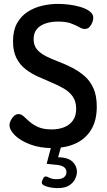

<svg xmlns="http://www.w3.org/2000/svg" viewBox="-20 -754 551 988"><path d="M250 8Q185 8 135 -11Q85 -30 57 -57.5Q29 -85 29 -110Q29 -122 35.5 -135Q42 -148 52.5 -157.5Q63 -167 75 -167Q89 -167 101.5 -155.5Q114 -144 132 -128Q150 -112 177 -100Q204 -88 246 -88Q282 -88 310.5 -99.5Q339 -111 355.5 -134.5Q372 -158 372 -194Q372 -232 354.5 -257Q337 -282 307.5 -299Q278 -316 244 -330Q210 -344 175 -360Q140 -376 111 -398.5Q82 -421 64.5 -455.5Q47 -490 47 -542Q47 -597 67.5 -634Q88 -671 122 -693Q156 -715 197 -724.5Q238 -734 278 -734Q303 -734 333.5 -730.5Q364 -727 393 -718.5Q422 -710 441 -696Q460 -682 460 -662Q460 -652 455 -638.5Q450 -625 440.5 -615Q431 -605 416 -605Q403 -605 387 -614.5Q371 -624 345.5 -633.5Q320 -643 278 -643Q242 -643 213.5 -633Q185 -623 169 -603.5Q153 -584 153 -552Q153 -520 170.5 -499.5Q188 -479 217 -464.5Q246 -450 280.5 -437Q315 -424 349.5 -406.5Q384 -389 413.5 -364Q443 -339 460.5 -300.5Q478 -262 478 -205Q478 -133 448.5 -85.5Q419 -38 367.5 -15Q316 8 250 8ZM277 214Q262 214 242.5 211Q223 208 209 201.5Q195 195 195 186Q195 182 197.5 174.5Q200 167 204.5 160.5Q209 154 215 154Q222 154 235 161Q248 168 272 168Q297 168 309.5 158Q322 148 322 132Q322 115 308.5 105.5Q295 96 268 94L220 89L246 -9H297L279 55Q330 56 353 78Q376 100 376 130Q376 147 366.5 167Q357 187 335.5 200.5Q314 214 277 214Z"/></svg>

Font: Dosis SemiBold
Style: Regular
Weight: 600
Designer: EdgarTolentino, PabloImpallari, IginoMarini
Foundry: EdgarTolentino, PabloImpallari, IginoMarini
Version: Version 3.001; ttfautohint (v1.8.2)